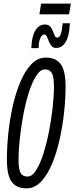

<svg xmlns="http://www.w3.org/2000/svg" viewBox="-20 -1027 410 1057"><path d="M126 10Q71 10 44.5 -25.5Q18 -61 18 -151Q18 -215 25.5 -290Q33 -365 49.5 -439.5Q66 -514 91.5 -575Q117 -636 152 -673Q187 -710 233 -710Q287 -710 314 -674.5Q341 -639 341 -549Q341 -485 333 -410Q325 -335 308.5 -260.5Q292 -186 266.5 -125Q241 -64 206 -27Q171 10 126 10ZM132 -55Q157 -55 179 -90Q201 -125 219 -181.5Q237 -238 250 -304.5Q263 -371 270 -435.5Q277 -500 277 -551Q277 -606 265 -625.5Q253 -645 227 -645Q202 -645 179.5 -610Q157 -575 139 -518.5Q121 -462 108.5 -395.5Q96 -329 89 -264.5Q82 -200 82 -149Q82 -94 93.5 -74.5Q105 -55 132 -55ZM152 -762Q153 -768 153.5 -774Q154 -780 154 -786Q158 -834 177 -863Q196 -892 227 -892Q246 -892 256 -881Q266 -870 271 -856Q276 -842 281 -831Q286 -820 295 -820Q306 -820 312 -833Q318 -846 320.5 -862.5Q323 -879 324 -891Q324 -891 324.5 -894Q325 -897 325 -899H365Q365 -894 364.5 -889.5Q364 -885 363 -880Q360 -826 340.5 -794.5Q321 -763 290 -763Q272 -763 263 -774.5Q254 -786 248.5 -800.5Q243 -815 238 -826Q233 -837 224 -837Q210 -837 201.5 -816.5Q193 -796 193 -770V-762ZM197 -948 206 -1007H370L360 -948Z"/></svg>

Font: Georama ExtraCondensed
Style: Italic
Weight: 400
Width: 2
Italic angle: -9°
Designer: Jean-Baptiste Levee
Foundry: Production Type
Version: Version 1.000